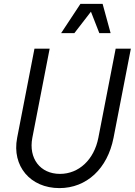

<svg xmlns="http://www.w3.org/2000/svg" viewBox="-20 -950 692 986"><path d="M285 16C425 16 532 -84 563 -242L652 -700H574L485 -242C463 -130 385 -57 288 -57C186 -57 126 -137 146 -242L235 -700H157L68 -242C40 -97 136 16 285 16ZM294 -780H362L447 -890L490 -780H548L507 -930H393Z"/></svg>

Font: Uncut Sans
Style: Italic
Weight: 400
Italic angle: -11°
Designer: Kasper Nordkvist
Foundry: UNCUT.wtf
Version: Version 1.304;Glyphs 3.2 (3246)